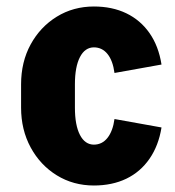

<svg xmlns="http://www.w3.org/2000/svg" viewBox="-20 -556 541 592"><path d="M45 -223V-297H211V-223ZM45 -296Q45 -365 74.5 -419Q104 -473 155 -504.5Q206 -536 270 -536V-410Q242 -410 226.5 -380Q211 -350 211 -296ZM333 -331Q328 -369 311.5 -389.5Q295 -410 269 -410V-536Q326 -536 369.5 -515Q413 -494 441 -454Q469 -414 478 -357ZM45 -224H211Q211 -170 226.5 -140Q242 -110 270 -110V16Q206 16 155 -15.5Q104 -47 74.5 -101.5Q45 -156 45 -224ZM333 -189 478 -163Q469 -107 441 -66.5Q413 -26 369.5 -5Q326 16 269 16V-110Q295 -110 311.5 -131Q328 -152 333 -189Z"/></svg>

Font: Akshar Light
Style: Regular
Weight: 300
Designer: Tall Chai
Foundry: Tall Chai
Version: Version 1.100